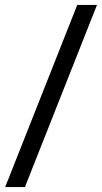

<svg xmlns="http://www.w3.org/2000/svg" viewBox="-20 -653 413 778"><path d="M1 105 293 -633H373L81 105Z"/></svg>

Font: Rasa Medium
Style: Italic
Weight: 500
Italic angle: -7.10001°
Designer: Anna Giedrys (Yrsa+Rasa design), David Brezina (Yrsa art-direction, Rasa art-direction, design)
Foundry: Rosetta Type Foundry
Version: Version 2.004